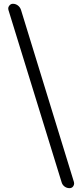

<svg xmlns="http://www.w3.org/2000/svg" viewBox="-20 -812 432 1013"><path d="M346.7 180.7Q332 180.7 320.3 171.9Q308.6 163.1 304.7 148.4L24.4 -759.8Q23.4 -763.7 23.4 -767.6Q23.4 -775.4 28.3 -781.2Q36.1 -792 47.9 -792Q62.5 -792 74.2 -783.2Q85.9 -774.4 90.8 -759.8L370.1 148.4Q371.1 152.3 371.1 156.2Q371.1 164.1 366.2 170.9Q359.4 180.7 346.7 180.7Z"/></svg>

Font: Gen Jyuu Gothic Regular
Style: Regular
Weight: 400
Designer: [Source Han Sans]
Ryoko NISHIZUKA  (kana & ideographs); Paul D. Hunt (Latin, Greek & Cyrillic); Wenlong ZHANG  (bopomofo
Version: Version 1.002.20150607